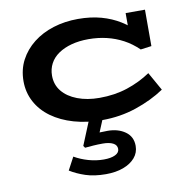

<svg xmlns="http://www.w3.org/2000/svg" viewBox="-83 -565 911 919"><g transform="rotate(-10 372.5 -105.5)"><path d="M387 14Q312 14 249.5 -4Q187 -22 141.5 -55Q96 -88 71.5 -134Q47 -180 47 -234Q47 -291 71 -336.5Q95 -382 137 -415Q179 -448 235 -465.5Q291 -483 355 -483Q417 -483 467.5 -469Q518 -455 559 -429.5Q600 -404 631 -370L585 -368V-471H679V-294L626 -287Q593 -319 555.5 -339Q518 -359 476 -369Q434 -379 388 -379Q342 -379 305 -369Q268 -359 241 -340.5Q214 -322 200 -295.5Q186 -269 186 -237Q186 -193 212 -161Q238 -129 285 -111Q332 -93 392 -93Q466 -93 528 -113.5Q590 -134 642 -169L692 -80Q631 -39 552.5 -12.5Q474 14 387 14ZM359 272Q302 272 260 258Q218 244 186 224L219 162Q250 180 287 190.5Q324 201 361 201Q396 201 416.5 191Q437 181 437 163Q437 144 418.5 134.5Q400 125 369 125Q344 125 323.5 126.5Q303 128 282 130L275 120L332 -19H400L363 70Q372 70 382.5 69.5Q393 69 402 69Q453 69 487.5 93.5Q522 118 522 163Q522 196 501 220.5Q480 245 443.5 258.5Q407 272 359 272Z"/></g></svg>

Font: BioRhyme SemiExpanded
Style: Bold
Weight: 700
Width: 6
Designer: Aoife Mooney
Foundry: Aoife Mooney Type
Version: Version 1.600;gftools[0.9.33]